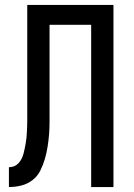

<svg xmlns="http://www.w3.org/2000/svg" viewBox="-20 -755 540 775"><path d="M16 0V-80Q27 -80 37 -84Q47 -88 54.5 -96Q62 -104 67 -114Q72 -124 75 -135Q78 -146 80 -156.5Q82 -167 84 -178Q86 -189 87 -200Q88 -211 88.5 -222Q89 -233 89.5 -244Q90 -255 90 -266.5Q90 -278 90 -289Q90 -300 90 -311V-735H438V0H348V-655H180V-313Q180 -288 180 -262.5Q180 -237 178 -212Q176 -187 172 -162Q168 -137 161 -113Q154 -89 142.5 -66Q131 -43 110.5 -27.5Q90 -12 65.5 -6Q41 0 16 0Z"/></svg>

Font: Iosevka SS10 Medium
Style: Regular
Weight: 500
Monospace: yes
Designer: Belleve Invis
Foundry: Belleve Invis
Version: Version 28.0.6; ttfautohint (v1.8.4)